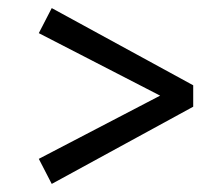

<svg xmlns="http://www.w3.org/2000/svg" viewBox="-20 -537 534 475"><path d="M458 -326V-273L108 -82L76 -144L408 -317V-284L76 -455L108 -517Z"/></svg>

Font: Lisu Bosa ExtraBold
Style: Italic
Weight: 800
Italic angle: -19°
Designer: David Morse, Annie Olsen, Victor Gaultney, Frank Grießhammer (Latin)
Foundry: SIL International
Version: Version 2.000